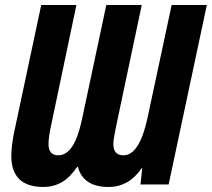

<svg xmlns="http://www.w3.org/2000/svg" viewBox="-20 -734 843 764"><path d="M287 -70H290Q311 10 412 10Q493 10 544 -65H546L539 0H651L803 -714H663L567 -265Q535 -116 471 -116Q431 -116 431 -161Q431 -175 435 -195Q439 -215 443 -236L544 -714H403L306 -258Q276 -116 212 -116Q173 -116 173 -161Q173 -175 176 -195.5Q179 -216 184 -238L284 -714H144L34 -197Q25 -145 25 -114Q25 10 153 10Q192 10 225 -8.5Q258 -27 287 -70Z"/></svg>

Font: Noto Sans UI Condensed ExtraBold
Style: Italic
Weight: 800
Width: 3
Designer: Monotype Design Team
Foundry: Monotype Imaging Inc.
Version: 1.001